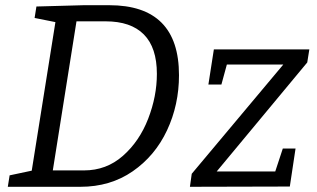

<svg xmlns="http://www.w3.org/2000/svg" viewBox="-20 -718 1220 738"><path d="M400 -698Q668 -698 668 -429Q668 -315 622 -217Q576 -119 490 -59.5Q404 0 289 0H10L17 -44L102 -62L193 -633L113 -649L120 -693L302 -698ZM303 -63Q389 -63 452.5 -119Q516 -175 549.5 -261.5Q583 -348 583 -434Q583 -535 533 -585.5Q483 -636 386 -636H274L183 -63ZM1169 -528 1161 -478 813 -59H1038L1067 -147H1116L1094 -1L710 0L717 -50L1069 -470H852L831 -393H781L802 -528Z"/></svg>

Font: Bitter Pro
Style: Italic
Weight: 400
Italic angle: -9°
Designer: Sol Matas, and Bitter project Authors
Foundry: Sol Matas
Version: Version 1.010